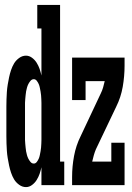

<svg xmlns="http://www.w3.org/2000/svg" viewBox="-20 -755 540 783"><path d="M86 8Q71 8 58 -1.5Q45 -11 37.5 -23.5Q30 -36 25 -51Q20 -66 17 -80.5Q14 -95 11.5 -110Q9 -125 8 -140Q7 -155 6.5 -170Q6 -185 6 -200V-320Q6 -335 6.5 -350Q7 -365 8 -380Q9 -395 11.5 -410Q14 -425 17 -439.5Q20 -454 25 -469Q30 -484 37.5 -496.5Q45 -509 58 -518.5Q71 -528 86 -528Q99 -528 110.5 -519.5Q122 -511 129.5 -499Q137 -487 141.5 -474Q146 -461 149 -447V-639H132V-735H225V-96H242V0H149V-73Q146 -59 141.5 -46Q137 -33 129.5 -21Q122 -9 110.5 -0.5Q99 8 86 8ZM118 -88Q125 -88 130 -94.5Q135 -101 138 -108Q141 -115 142.5 -123Q144 -131 145.5 -138.5Q147 -146 147.5 -153.5Q148 -161 148.5 -169Q149 -177 149 -184.5Q149 -192 149 -200V-320Q149 -328 149 -335.5Q149 -343 148.5 -351Q148 -359 147.5 -366.5Q147 -374 145.5 -381.5Q144 -389 142.5 -397Q141 -405 138 -412Q135 -419 130 -425.5Q125 -432 118 -432Q110 -432 104.5 -425.5Q99 -419 95.5 -412Q92 -405 90 -397.5Q88 -390 86.5 -382.5Q85 -375 84.5 -367Q84 -359 83 -351.5Q82 -344 82 -336Q82 -328 82 -320V-200Q82 -192 82 -184Q82 -176 83 -168.5Q84 -161 84.5 -153Q85 -145 86.5 -137.5Q88 -130 90 -122.5Q92 -115 95.5 -108Q99 -101 104.5 -94.5Q110 -88 118 -88ZM274 0V-33Q274 -76 282 -119Q290 -162 309 -200L391 -374Q397 -386 400.5 -398.5Q404 -411 407 -424H329V-347H274V-520H488V-487Q488 -444 480.5 -401Q473 -358 454 -320L371 -146Q366 -134 362.5 -121.5Q359 -109 356 -96H434V-173H488V0Z"/></svg>

Font: Iosevka Curly Slab
Style: Bold
Weight: 700
Monospace: yes
Designer: Belleve Invis
Foundry: Belleve Invis
Version: Version 22.1.2; ttfautohint (v1.8.4)